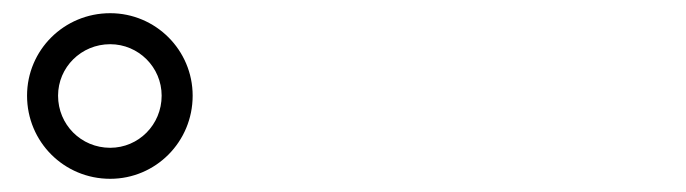

<svg xmlns="http://www.w3.org/2000/svg" viewBox="-20 -876 1040 291"><path d="M147 -605C216 -605 272 -661 272 -731C272 -800 216 -856 147 -856C77 -856 21 -800 21 -731C21 -661 77 -605 147 -605ZM147 -809C190 -809 225 -774 225 -731C225 -687 190 -652 147 -652C103 -652 68 -687 68 -731C68 -774 103 -809 147 -809Z"/></svg>

Font: Noto Serif TC Black
Style: Regular
Weight: 900
Version: Version 1.001;PS 1.001;hotconv 16.6.54;makeotf.lib2.5.65590